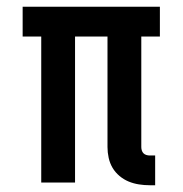

<svg xmlns="http://www.w3.org/2000/svg" viewBox="-20 -540 540 568"><path d="M423 8Q407 8 391 5.5Q375 3 360.5 -3Q346 -9 333.5 -19.5Q321 -30 313 -43.5Q305 -57 301.5 -73Q298 -89 298 -105V-432H202V0H102V-432H47V-520H453V-432H398V-105Q398 -100 399.5 -95Q401 -90 404.5 -86.5Q408 -83 413 -81.5Q418 -80 423 -80H439V8Z"/></svg>

Font: Iosevka Curly Slab Semibold
Style: Regular
Weight: 600
Monospace: yes
Designer: Belleve Invis
Foundry: Belleve Invis
Version: Version 22.1.2; ttfautohint (v1.8.4)